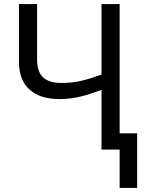

<svg xmlns="http://www.w3.org/2000/svg" viewBox="-20 -734 708 942"><path d="M567 -714H478V-368C405 -342 354 -327 282 -327C197 -327 162 -365 162 -442V-714H73V-429C73 -312 145 -248 271 -248C347 -248 405 -266 478 -293V0H567V188H653V-80H567Z"/></svg>

Font: Noto Sans Thai
Style: Regular
Weight: 400
Designer: Monotype Design Team
Foundry: Monotype Imaging Inc.
Version: Version 1.901